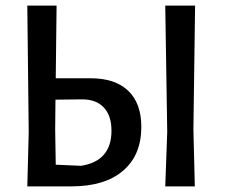

<svg xmlns="http://www.w3.org/2000/svg" viewBox="-20 -662 810 682"><path d="M302 -384Q389 -384 435.5 -339.5Q482 -295 482 -211Q482 -111 417 -55.5Q352 0 234 0H77L82 -192L77 -642H181L178 -384ZM673 -642 667 -202 672 0H567L574 -193L567 -642ZM268 -73Q376 -90 376 -198Q376 -252 348 -281Q320 -310 269 -309L177 -308L176 -201L178 -77Z"/></svg>

Font: Alegreya Sans SC Medium
Style: Regular
Weight: 500
Designer: Juan Pablo del Peral
Foundry: Huerta Tipografica
Version: Version 2.001;PS 002.001;hotconv 1.0.88;makeotf.lib2.5.64775